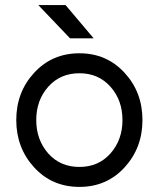

<svg xmlns="http://www.w3.org/2000/svg" viewBox="-20 -721 622 753"><path d="M254.7 -570.7H347.3L237.2 -701H130.3ZM291.7 -433.7Q366.3 -433.7 413.3 -380.8Q460.3 -328 460.3 -250Q460.3 -172.8 413.3 -119.2Q366.3 -66.3 291.7 -66.3Q216.2 -66.3 169.2 -119.2Q122.2 -172.8 122.2 -250Q122.2 -328 169.2 -380.8Q216.2 -433.7 291.7 -433.7ZM291.7 -512Q184.3 -512 114.2 -435.8Q43.8 -359.8 43.8 -250Q43.8 -141 114.2 -64.2Q184.3 12 291.7 12Q398.2 12 468.3 -64.2Q538.7 -141 538.7 -250Q538.7 -359.8 468.3 -435.8Q398.2 -512 291.7 -512Z"/></svg>

Font: Unageo Variable
Style: Regular
Weight: 300
Designer: Richard Sepsi
Foundry: Richard Sepsi
Version: Version 2.200